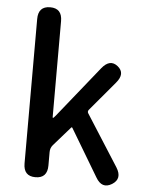

<svg xmlns="http://www.w3.org/2000/svg" viewBox="-56 -842 686 897"><g transform="rotate(5 287.5 -393.5)"><path d="M143 0Q87 0 87 -60V-737Q87 -797 143 -797Q199 -797 199 -737V-288Q199 -283 201 -283Q203 -283 213 -295L405 -534Q443 -581 481 -550Q519 -519 480 -473L364 -335Q358 -327 363 -319L516 -79Q548 -28 503 0Q457 28 427 -24L295 -245Q292 -249 289 -245L211 -156Q199 -142 199 -123V-60Q199 0 143 0Z"/></g></svg>

Font: Resource Han Rounded TW Medium
Style: Regular
Weight: 500
Designer: Cyano Hao (round all glyphs); Ryoko NISHIZUKA 西塚涼子 (kana, bopomofo & ideographs); Paul D. Hunt (Latin, Greek & Cyrillic)
Foundry: Cyano Hao
Version: 0.990